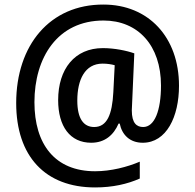

<svg xmlns="http://www.w3.org/2000/svg" viewBox="-20 -737 855 842"><path d="M765 -361C765 -574 631 -717 434 -717C199 -718 51 -539 51 -285C51 -52 178 85 397 85C474 85 539 70 593 46V-28C539 -5 467 14 397 14C221 14 131 -104 131 -289C131 -484 232 -647 434 -647C585 -647 686 -538 686 -362C686 -252 658 -180 608 -180C580 -180 558 -196 558 -253C558 -262 559 -277 560 -298L569 -503C535 -515 482 -526 431 -526C308 -526 235 -435 235 -298C235 -183 287 -111 380 -111C439 -111 478 -144 500 -195H505C515 -146 549 -111 606 -111C710 -111 765 -225 765 -361ZM319 -296C319 -387 352 -458 430 -458C450 -458 469 -455 483 -451L477 -333C472 -234 449 -180 393 -180C347 -180 319 -216 319 -296Z"/></svg>

Font: Noto Sans Khmer UI SemiCondensed Medium
Style: Regular
Weight: 500
Width: 4
Designer: Danh Hong and the Monotype Design Team
Foundry: Monotype Imaging Inc.
Version: Version 2.002